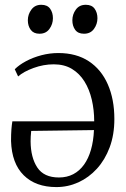

<svg xmlns="http://www.w3.org/2000/svg" viewBox="-20 -769 523 800"><path d="M215 10.5Q128.5 10.5 78.8 -38.8Q29 -88 26 -181.5Q26 -210 27.5 -229.2Q29 -248.5 31.5 -263.5H372.5Q372.5 -310.5 362.5 -353.5Q352.5 -396.5 332 -429.5Q311.5 -462.5 279.8 -481.8Q248 -501 204 -501Q161.5 -501 119.8 -485.8Q78 -470.5 55.5 -450.5L41.5 -480.5Q60 -499 89.2 -514.5Q118.5 -530 153 -539Q187.5 -548 223 -548Q298 -548 350 -513.8Q402 -479.5 429.2 -417.5Q456.5 -355.5 456.5 -273Q456.5 -207.5 437 -155.2Q417.5 -103 383.8 -66Q350 -29 306.5 -9.2Q263 10.5 215 10.5ZM225.5 -29.5Q259 -29.5 285.2 -43.2Q311.5 -57 330 -82.8Q348.5 -108.5 359 -145Q369.5 -181.5 371.5 -227L110 -223.5Q108.5 -212.5 108 -199.8Q107.5 -187 107.5 -180Q108 -112.5 135.5 -71Q163 -29.5 225.5 -29.5ZM144 -628.5Q120 -628.5 108 -644.8Q96 -661 96 -684.5Q96 -709 110.8 -729Q125.5 -749 151.5 -749H152.5Q177 -749 188.8 -732.8Q200.5 -716.5 200.5 -693Q200.5 -668.5 186 -648.5Q171.5 -628.5 145 -628.5ZM329.5 -628.5Q305 -628.5 293.2 -644.8Q281.5 -661 281.5 -684.5Q281.5 -709 296 -729Q310.5 -749 337 -749H338Q362.5 -749 374.2 -732.8Q386 -716.5 386 -693Q386 -668.5 371.5 -648.5Q357 -628.5 330.5 -628.5Z"/></svg>

Font: Merriweather 72pt Light
Style: Regular
Weight: 300
Version: Version 2.100